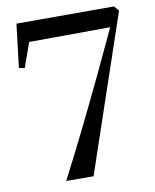

<svg xmlns="http://www.w3.org/2000/svg" viewBox="-84 -807 705 872"><g transform="rotate(-10 269.0 -371.0)"><path d="M276.5 0.5 150.5 0Q207.5 -110 261.8 -220Q316 -330 367.8 -438.8Q419.5 -547.5 468.5 -653L94.5 -651L54 -537.5L28 -543L52 -743H502L521 -720Z"/></g></svg>

Font: Merriweather 144pt
Style: Regular
Weight: 400
Version: Version 2.100